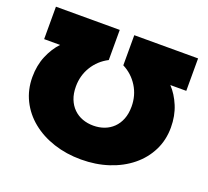

<svg xmlns="http://www.w3.org/2000/svg" viewBox="-122 -851 1102 1018"><g transform="rotate(20 429.0 -342.0)"><path d="M830 -700V-517H740Q775 -480 797.5 -426Q820 -372 820 -306Q820 -235 790.5 -176Q761 -117 708 -74Q655 -31 583.5 -7.5Q512 16 429 16Q346 16 274.5 -7.5Q203 -31 150 -74Q97 -117 67.5 -176.5Q38 -236 38 -307Q38 -373 60.5 -426.5Q83 -480 118 -517H28V-700H388V-530Q334 -502 303 -451.5Q272 -401 272 -339Q272 -299 284 -268.5Q296 -238 317.5 -217Q339 -196 367.5 -185.5Q396 -175 429 -175Q462 -175 490.5 -185.5Q519 -196 540.5 -217Q562 -238 574 -268.5Q586 -299 586 -339Q586 -402 554.5 -452.5Q523 -503 470 -530V-700Z"/></g></svg>

Font: Montserrat Thin Black
Style: Regular
Weight: 900
Version: Version 9.000